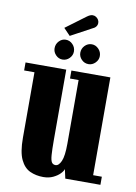

<svg xmlns="http://www.w3.org/2000/svg" viewBox="-90 -865 661 934"><g transform="rotate(10 240.0 -397.5)"><path d="M190 11Q154 11 124.5 -2.5Q95 -16 77.5 -52.8Q60 -89.5 60 -160V-483.5H9V-523H210V-177.5Q210 -128 212 -101.8Q214 -75.5 220.2 -66Q226.5 -56.5 239 -56.5Q255 -56.5 266.5 -82.2Q278 -108 278 -169V-483.5H235.5V-523H428V-40H471V0H297.5L287.5 -45.5Q285 -35.5 272.2 -22.2Q259.5 -9 238.5 1Q217.5 11 190 11ZM311.5 -568Q291.5 -568 277.2 -582.5Q263 -597 263 -616Q263 -636.5 277.2 -651.2Q291.5 -666 311.5 -666Q330.5 -666 345 -651.2Q359.5 -636.5 359.5 -616Q359.5 -597 345 -582.5Q330.5 -568 311.5 -568ZM183 -568Q164 -568 150 -582.5Q136 -597 136 -616Q136 -636.5 150 -651.2Q164 -666 183 -666Q203 -666 217.2 -651.2Q231.5 -636.5 231.5 -616Q231.5 -597 217.2 -582.5Q203 -568 183 -568ZM198 -687.5 165.5 -721.5 263 -794Q279 -806 291 -806Q301 -806 308.5 -800.8Q316 -795.5 320 -788.5Q324 -781.5 324 -773.5Q324 -752 298 -741.5Z"/></g></svg>

Font: Imbue 10pt Black
Style: Regular
Weight: 900
Designer: Tyler Finck
Foundry: Etcetera Type Company
Version: Version 1.102; ttfautohint (v1.8.3)